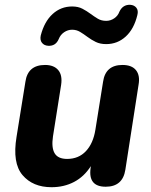

<svg xmlns="http://www.w3.org/2000/svg" viewBox="-20 -770 630 801"><path d="M195 11Q117 11 74 -39.5Q31 -90 49 -199L86 -429Q96 -499 168 -499Q205 -499 223 -477.5Q241 -456 235 -416L201 -201Q194 -154 208 -130.5Q222 -107 260 -107Q308 -107 338.5 -139.5Q369 -172 378 -229L410 -429Q420 -499 491 -499Q530 -499 547.5 -477Q565 -455 558 -416L503 -62Q492 9 421 9Q347 9 358 -69L359 -77Q331 -33 289 -11Q247 11 195 11ZM181 -579Q164 -580 155 -591.5Q146 -603 150 -622Q165 -680 199.5 -711.5Q234 -743 281 -743Q306 -743 324 -733.5Q342 -724 357.5 -712.5Q373 -701 388 -692Q403 -683 423 -683Q441 -683 456.5 -693.5Q472 -704 478 -721Q492 -751 523 -750Q540 -749 549 -737.5Q558 -726 553 -707Q539 -649 504.5 -617.5Q470 -586 423 -586Q398 -586 379.5 -595Q361 -604 345 -616Q329 -628 314 -637Q299 -646 281 -646Q263 -646 247.5 -635.5Q232 -625 225 -607Q212 -577 181 -579Z"/></svg>

Font: Nunito ExtraBold
Style: Italic
Weight: 800
Italic angle: -9°
Designer: Vernon Adams
Foundry: Vernon Adams
Version: Version 3.601; ttfautohint (v1.8.2.53-6de2)